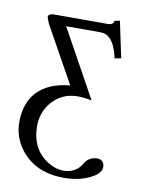

<svg xmlns="http://www.w3.org/2000/svg" viewBox="-79 -508 606 794"><g transform="rotate(10 224.0 -111.0)"><path d="M316.9 -429.2Q336.9 -431.2 337.9 -446.8L359.9 -451.2L392.1 -298.8L365.2 -293.9Q346.7 -381.3 300.3 -389.2Q293.9 -390.1 287.1 -390.1H145L301.8 -106Q270.5 -112.8 243.2 -112.8Q171.9 -112.8 128.4 -56.2Q98.6 -16.1 98.1 35.2Q98.1 134.8 172.4 180.2Q204.6 199.7 234.9 200.2Q288.1 200.2 313.5 158.2Q314.9 155.8 315.9 153.8Q334.5 126 368.2 126Q396 127.4 397 157.2Q397 186 347.7 208.5Q302.2 229 244.1 229Q122.1 229 59.6 145Q22.9 94.7 22.9 34.2Q22.9 -88.9 125 -133.3Q160.2 -147.9 204.1 -151.9L73.2 -387.2Q63.5 -408.7 63 -416Q64.9 -428.7 86.9 -429.2Z"/></g></svg>

Font: Linux Biolinum O
Style: Regular
Weight: 400
Designer: Philipp H. Poll
Foundry: Philipp H. Poll
Version: Version 1.0.4